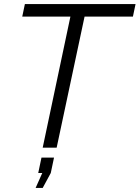

<svg xmlns="http://www.w3.org/2000/svg" viewBox="-20 -730 690 949"><path d="M328 -648H90L103 -710H650L637 -648H398L260 0H191ZM156 199 189 125H169L185 49H247L231 125L191 199Z"/></svg>

Font: Raleway-v4020
Style: Italic
Weight: 400
Italic angle: -12°
Designer: Matt McInerney, Pablo Impallari, Rodrigo Fuenzalida
Foundry: Matt McInerney, Pablo Impallari, Rodrigo Fuenzalida
Version: Version 4.020;PS 004.020;hotconv 1.0.88;makeotf.lib2.5.64775